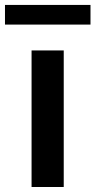

<svg xmlns="http://www.w3.org/2000/svg" viewBox="-60 -747 382 767"><path d="M194.6 0H66.1V-545.5H194.6ZM301.5 -648.8H-40.1V-727.3H301.5Z"/></svg>

Font: Linik Sans SemiBold
Style: Regular
Weight: 600
Designer: Fonts by Rasmus Andersson / Changes by Cristiano Sobral with parts from Marc Monis
Foundry: rsms
Version: Version 3.020; ttfautohint (v1.6)